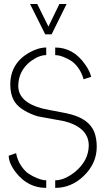

<svg xmlns="http://www.w3.org/2000/svg" viewBox="-20 -916 529 939"><path d="M127 -896.5H162.1L216.8 -786.1L270.5 -896.5H305.7L232.4 -748H201.2ZM22.5 -154.3 58.6 -167Q65.4 -131.8 83.5 -105Q101.6 -78.1 121.6 -65.4Q141.6 -52.7 161.1 -44.9Q180.7 -37.1 193.4 -35.2L206.1 -34.2V2.9Q117.2 2.9 58.6 -71.3Q23.4 -116.2 22.5 -154.3ZM30.3 -502Q30.3 -605.5 122.1 -658.2Q167 -683.6 206.1 -683.6V-646.5Q170.9 -646.5 129.9 -616.2Q70.3 -570.3 69.3 -496.1Q69.3 -417 185.5 -385.7Q196.3 -382.8 298.8 -363.3Q316.4 -359.4 328.1 -356.4Q417 -332 441.4 -269.5Q453.1 -238.3 453.1 -198.2Q453.1 -116.2 388.7 -54.7Q328.1 2.9 250 2.9V-34.2Q294.9 -34.2 346.7 -75.2Q413.1 -129.9 414.1 -204.1Q414.1 -292 294.9 -323.2Q284.2 -325.2 187.5 -342.8Q162.1 -346.7 150.4 -351.6Q71.3 -380.9 47.9 -424.8Q30.3 -456.1 30.3 -502ZM250 -646.5V-683.6Q338.9 -683.6 396.5 -600.6Q419.9 -567.4 425.8 -540L388.7 -528.3Q379.9 -560.5 362.3 -584.5Q344.7 -608.4 326.2 -619.6Q307.6 -630.9 290 -637.7Q272.5 -644.5 261.7 -645.5Z"/></svg>

Font: Post No Bills Jaffna Light
Style: Regular
Weight: 300
Designer: Kosala Senevirathne, Siva Puranthara, Lasantha Premarathna, Tharique Azeez
Foundry: Mooniak
Version: Version 1.220 ; ttfautohint (v1.6)